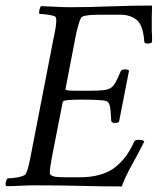

<svg xmlns="http://www.w3.org/2000/svg" viewBox="-27 -668 588 692"><path d="M228 -642Q292 -642 369.5 -645Q447 -648 521 -648Q520 -623 520 -601.5Q520 -580 520 -559Q521 -548 521 -537.5Q521 -527 521 -516Q516 -511 504 -511Q493 -511 493 -518Q489 -577 466 -596Q443 -615 407 -615H329Q324 -615 309.5 -614.5Q295 -614 281.5 -611.5Q268 -609 265 -604Q259 -592 254 -573Q249 -554 245 -534L209 -347Q208 -343 220 -342Q232 -341 247 -341H295Q328 -341 346 -343Q364 -345 373.5 -352Q383 -359 390.5 -373Q398 -387 408 -411Q411 -418 424 -418Q435 -418 438 -413L402 -229Q398 -225 387 -225Q375 -225 374 -232Q372 -274 369 -285.5Q366 -297 361 -301Q357 -305 340.5 -306.5Q324 -308 304 -308.5Q284 -309 267 -309Q255 -309 239 -308.5Q223 -308 211.5 -306.5Q200 -305 199 -300L161 -106Q160 -99 157 -83.5Q154 -68 153 -55Q152 -42 154 -39Q162 -32 175.5 -30.5Q189 -29 217 -29H260Q335 -29 381 -60Q401 -74 420 -96.5Q439 -119 457 -158Q460 -164 472 -164Q489 -164 493 -158Q473 -118 448 -73Q423 -28 412 4Q338 4 266.5 2Q195 0 104 0Q72 0 46.5 1.5Q21 3 -5 3Q-8 -1 -6 -11Q-4 -21 0 -25Q6 -25 21 -26.5Q36 -28 49.5 -32Q63 -36 66 -41Q72 -53 76.5 -72Q81 -91 85 -113L166 -530Q171 -552 174 -571.5Q177 -591 175 -603Q175 -609 162 -612Q149 -615 135 -616.5Q121 -618 115 -618Q113 -622 115 -632Q117 -642 121 -646Q149 -645 175.5 -643.5Q202 -642 228 -642Z"/></svg>

Font: Amiri
Style: Italic
Weight: 400
Italic angle: 10°
Designer: Khaled Hosny
Version: Version 0.113